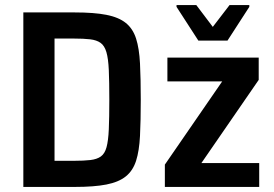

<svg xmlns="http://www.w3.org/2000/svg" viewBox="-20 -737 1081 757"><path d="M72 0V-688H275Q351 -688 399.5 -678.5Q448 -669 476 -646.5Q504 -624 516.5 -585Q529 -546 532 -486.5Q535 -427 535 -344Q535 -261 532 -201.5Q529 -142 516.5 -103Q504 -64 476 -41.5Q448 -19 399.5 -9.5Q351 0 275 0ZM195 -103H271Q310 -103 336 -106Q362 -109 377.5 -120Q393 -131 400 -156.5Q407 -182 409 -227.5Q411 -273 411 -344Q411 -415 409 -460.5Q407 -506 399.5 -531.5Q392 -557 376.5 -568Q361 -579 335.5 -582Q310 -585 271 -585H195ZM630 0V-88L856 -416H640V-510H1000V-422L774 -94H1002V0ZM762 -577 676 -710V-717H754L819 -631L885 -717H963V-710L877 -577Z"/></svg>

Font: Saira SemiCondensed SemiBold
Style: Regular
Weight: 600
Width: 4
Designer: Hector Gatti with collaboration of the Omnibus-Type team
Foundry: Omnibus-Type
Version: Version 1.101